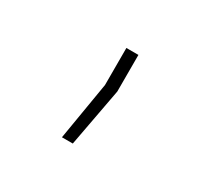

<svg xmlns="http://www.w3.org/2000/svg" viewBox="-60 -758 352 337"><g transform="rotate(30 116.0 -590.0)"><path d="M138.2 -685.5V-611.3L116.2 -493.2H94.2L113.8 -610.4V-685.5Z"/></g></svg>

Font: Yantramanav Thin
Style: Regular
Weight: 250
Version: Version 1.001;PS 1.0;hotconv 1.0.72;makeotf.lib2.5.5900; ttf